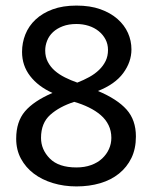

<svg xmlns="http://www.w3.org/2000/svg" viewBox="-20 -659 545 688"><path d="M254 -639Q303 -639 339.5 -626Q376 -613 401 -591Q426 -569 438.5 -541Q451 -513 451 -482Q451 -437 421.5 -397Q392 -357 331 -333Q400 -304 433.5 -266.5Q467 -229 467 -170Q467 -126 451 -93Q435 -60 406.5 -37Q378 -14 339 -2.5Q300 9 254 9Q209 9 169.5 -3Q130 -15 101 -37Q72 -59 55 -90.5Q38 -122 38 -162Q38 -223 69.5 -260Q101 -297 168 -326Q117 -349 88 -386.5Q59 -424 59 -473Q59 -506 71 -536Q83 -566 107.5 -589Q132 -612 168.5 -625.5Q205 -639 254 -639ZM142 -478Q142 -455 151.5 -437Q161 -419 176.5 -405.5Q192 -392 213 -381.5Q234 -371 257 -363Q280 -372 300 -383Q320 -394 335 -408.5Q350 -423 358.5 -440.5Q367 -458 367 -480Q367 -501 358 -518Q349 -535 333.5 -547.5Q318 -560 297.5 -566.5Q277 -573 254 -573Q226 -573 205 -565Q184 -557 170 -544Q156 -531 149 -513.5Q142 -496 142 -478ZM246 -294Q193 -277 160 -247.5Q127 -218 127 -165Q127 -123 158.5 -91Q190 -59 254 -59Q283 -59 306.5 -67.5Q330 -76 346 -91Q362 -106 370.5 -125Q379 -144 379 -165Q379 -190 369 -210.5Q359 -231 341 -246.5Q323 -262 298.5 -274Q274 -286 246 -294Z"/></svg>

Font: Ek Mukta
Style: Regular
Weight: 400
Designer: Girish Dalvi and Yashodeep Gholap
Foundry: Ek Type
Version: Version 2.538;PS 1.001;hotconv 16.6.51;makeotf.lib2.5.65220;